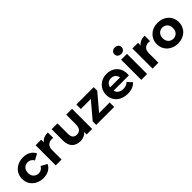

<svg xmlns="http://www.w3.org/2000/svg" viewBox="314 -2203 3627 3627"><g transform="rotate(-45 2127.0 -389.5)"><path d="M332 8C445 8 534 -42 573 -128L452 -194C423 -142 380 -120 331 -120C252 -120 190 -175 190 -269C190 -363 252 -418 331 -418C380 -418 423 -395 452 -344L573 -409C534 -497 445 -546 332 -546C157 -546 32 -431 32 -269C32 -107 157 8 332 8Z M812 -467V-538H663V0H819V-254C819 -357 876 -404 962 -404C974 -404 984 -403 997 -402V-546C914 -546 850 -519 812 -467Z M1480 -538V-272C1480 -173 1428 -127 1356 -127C1287 -127 1247 -167 1247 -257V-538H1091V-234C1091 -68 1186 8 1321 8C1387 8 1447 -17 1488 -64V0H1636V-538Z M1941 -120 2215 -444V-538H1751V-418H2018L1744 -94V0H2224V-120Z M2844 -267C2844 -440 2722 -546 2564 -546C2400 -546 2277 -430 2277 -269C2277 -109 2398 8 2584 8C2681 8 2756 -22 2806 -79L2723 -169C2686 -134 2645 -117 2588 -117C2506 -117 2449 -158 2434 -225H2841C2842 -238 2844 -255 2844 -267ZM2565 -428C2635 -428 2686 -384 2697 -316H2432C2443 -385 2494 -428 2565 -428Z M3026 -613C3084 -613 3123 -651 3123 -703C3123 -751 3084 -787 3026 -787C2968 -787 2929 -749 2929 -700C2929 -651 2968 -613 3026 -613ZM2948 0H3104V-538H2948Z M3398 -467V-538H3249V0H3405V-254C3405 -357 3462 -404 3548 -404C3560 -404 3570 -403 3583 -402V-546C3500 -546 3436 -519 3398 -467Z M3927 8C4098 8 4222 -107 4222 -269C4222 -431 4098 -546 3927 -546C3756 -546 3631 -431 3631 -269C3631 -107 3756 8 3927 8ZM3927 -120C3849 -120 3789 -176 3789 -269C3789 -362 3849 -418 3927 -418C4005 -418 4064 -362 4064 -269C4064 -176 4005 -120 3927 -120Z"/></g></svg>

Font: Montserrat Lite
Style: Bold
Weight: 700
Designer: Julieta Ulanovsky
Foundry: Julieta Ulanovsky
Version: Version 7.200;PS 007.200;hotconv 1.0.88;makeotf.lib2.5.64775